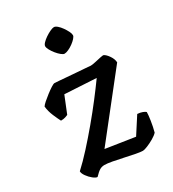

<svg xmlns="http://www.w3.org/2000/svg" viewBox="-179 -835 839 933"><g transform="rotate(-30 240.0 -368.5)"><path d="M91 0Q82 0 67.5 -11.5Q53 -23 41.5 -39Q30 -55 30 -67Q65 -99 105 -143Q145 -187 186 -236Q227 -285 263.5 -332.5Q300 -380 328 -419L152 -429L114 -335Q110 -333 99.5 -329.5Q89 -326 74 -326Q66 -341 54 -369Q42 -397 39 -425Q43 -432 56.5 -444Q70 -456 87 -469Q104 -482 118 -491Q132 -500 138 -500Q143 -500 161.5 -498.5Q180 -497 205 -495Q230 -493 256 -491Q282 -489 303 -487.5Q324 -486 333 -485Q342 -485 360 -489Q378 -493 394 -496.5Q410 -500 413 -498Q425 -492 438 -473Q451 -454 452 -435L188 -101L351 -76L411 -169Q427 -168 439 -163.5Q451 -159 456 -154Q456 -148 455 -136Q454 -124 451.5 -108.5Q449 -93 446 -77.5Q443 -62 439 -48Q429 -37 410 -26Q391 -15 372.5 -7.5Q354 0 346 0Q334 0 307.5 -5Q281 -10 250 -17Q219 -24 191.5 -29Q164 -34 149 -34Q134 -34 122 -27Q110 -20 91 0ZM252 -599Q245 -599 234 -608Q223 -617 212.5 -630Q202 -643 195 -656Q188 -669 188 -677Q188 -685 197.5 -695Q207 -705 221 -714.5Q235 -724 249 -730.5Q263 -737 271 -737Q279 -737 289.5 -728Q300 -719 309.5 -705.5Q319 -692 325.5 -679Q332 -666 332 -657Q332 -650 323 -640Q314 -630 301 -620.5Q288 -611 274.5 -605Q261 -599 252 -599Z"/></g></svg>

Font: Texturina Medium
Style: Regular
Weight: 500
Designer: Guillermo Torres Carreño
Foundry: Omnibus-Type
Version: Version 1.003